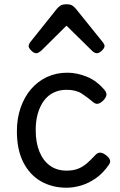

<svg xmlns="http://www.w3.org/2000/svg" viewBox="-20 -859 559 898"><path d="M291 19Q224 19 171.5 -11Q119 -41 89 -100Q59 -159 59 -245Q59 -305 76.5 -355.5Q94 -406 125.5 -442.5Q157 -479 200 -499Q243 -519 295 -519Q339 -519 385.5 -500.5Q432 -482 469 -438Q480 -424 477.5 -413Q475 -402 464 -390Q451 -377 439.5 -374Q428 -371 416 -381Q389 -404 362 -421.5Q335 -439 291 -439Q258 -439 231 -426Q204 -413 185.5 -388Q167 -363 157 -328.5Q147 -294 147 -250Q147 -192 164.5 -149.5Q182 -107 214 -84Q246 -61 291 -61Q323 -61 345.5 -70Q368 -79 387 -95.5Q406 -112 427 -135Q438 -146 450 -145Q462 -144 476 -133Q490 -122 494 -111.5Q498 -101 489 -88Q462 -49 428.5 -25.5Q395 -2 359.5 8.5Q324 19 291 19ZM149 -610Q139 -610 126.5 -622Q114 -634 114 -644Q114 -647 115 -650Q116 -653 120 -660L247 -819Q253 -826 262.5 -832.5Q272 -839 291 -839Q310 -839 319 -832.5Q328 -826 334 -819L462 -660Q467 -653 468 -650Q469 -647 469 -644Q469 -634 456 -622Q443 -610 434 -610Q427 -610 421 -613.5Q415 -617 409 -623L291 -739L174 -623Q167 -617 161 -613.5Q155 -610 149 -610Z"/></svg>

Font: Playwrite ES Deco
Style: Regular
Weight: 400
Designer: Veronika Burian, José Scaglione
Foundry: TypeTogether
Version: Version 1.002